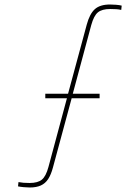

<svg xmlns="http://www.w3.org/2000/svg" viewBox="-20 -826 620 852"><path d="M112 6Q100 6 84.5 4.5Q69 3 60 1L62 -18Q72.5 -16 84.2 -15Q96 -14 111 -14Q148 -14 166 -29Q184 -44 195 -85L277 -390H181V-410H282L365 -717Q378 -765 401 -785.5Q424 -806 468 -806Q480 -806 495.5 -804.8Q511 -803.5 520 -801L518 -782Q507.5 -784.5 495.8 -785.2Q484 -786 469 -786Q432.5 -786 414.5 -771.2Q396.5 -756.5 385 -715L303 -410H422V-390H298L215 -83Q206.5 -51 193.8 -31.5Q181 -12 161.2 -3Q141.5 6 112 6Z"/></svg>

Font: Big Shoulders Display SC Thin
Style: Regular
Weight: 100
Designer: Patric King
Foundry: XO Type Co
Version: Version 2.002